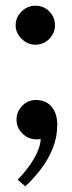

<svg xmlns="http://www.w3.org/2000/svg" viewBox="-20 -479 253 674"><path d="M69 175 42 152Q77 116 99 78.5Q121 41 123 9Q119 10 115 10Q111 10 107 10Q79 10 58.5 -10.5Q38 -31 38 -59Q38 -87 58 -107.5Q78 -128 106 -128Q141 -128 161 -104.5Q181 -81 181 -41Q181 1 166 39.5Q151 78 125.5 112Q100 146 69 175ZM104 -322Q77 -322 56 -342.5Q35 -363 35 -390Q35 -419 56 -439Q77 -459 104 -459Q133 -459 153 -439Q173 -419 173 -390Q173 -363 153 -342.5Q133 -322 104 -322Z"/></svg>

Font: Brygada 1918 SemiBold
Style: Regular
Weight: 600
Designer: Mateusz Machalski | Borys Kosmynka | Przemek Hoffer
Foundry: NIEPODLEGLA 2018
Version: Version 3.006